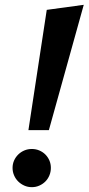

<svg xmlns="http://www.w3.org/2000/svg" viewBox="-20 -772 368 798"><path d="M185.3 -105Q191.4 -90.8 191.4 -74.2Q191.4 -57.6 185.3 -43Q179.2 -28.3 168.5 -17.6Q157.7 -6.8 143.3 -0.5Q128.9 5.9 112.3 5.9Q95.7 5.9 81.3 -0.5Q66.9 -6.8 55.9 -17.6Q44.9 -28.3 38.6 -43Q32.2 -57.6 32.2 -74.2Q32.2 -90.8 38.6 -105Q44.9 -119.1 55.9 -129.9Q66.9 -140.6 81.3 -146.7Q95.7 -152.8 112.3 -152.8Q128.9 -152.8 143.3 -146.7Q157.7 -140.6 168.5 -129.9Q179.2 -119.1 185.3 -105ZM98.1 -231 174.3 -731 328.1 -752 183.1 -231Z"/></svg>

Font: Lobster-Regular
Style: Regular
Weight: 400
Designer: Pablo Impallari
Foundry: Pablo Impallari
Version: Version 1.007; ttfautohint (v1.1) -l 8 -r 50 -G 50 -x 14 -D 